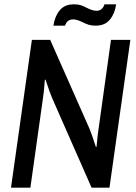

<svg xmlns="http://www.w3.org/2000/svg" viewBox="-20 -871 632 891"><path d="M128 -686H213L396 -272Q405 -250 425 -189L428 -190Q434 -253 437 -270L495 -686H585L488 0H405L221 -418Q211 -442 191 -502L188 -500Q184 -443 180 -420L121 0H31ZM323 -851Q342 -851 354.5 -847Q367 -843 384 -834Q410 -821 428 -821Q455 -821 465 -851H519Q513 -808 490 -780Q467 -752 424 -752Q405 -752 392 -756Q379 -760 363 -768Q337 -781 319 -781Q291 -781 282 -752H228Q234 -795 257 -823Q280 -851 323 -851Z"/></svg>

Font: Archivo Narrow Medium
Style: Italic
Weight: 500
Italic angle: -8°
Designer: Hector Gatti
Foundry: Omnibus-Type
Version: Version 2.001